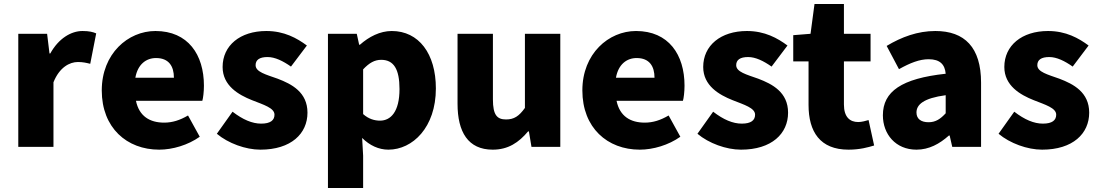

<svg xmlns="http://www.w3.org/2000/svg" viewBox="-20 -739 5531 966"><path d="M72 0H249V-325C279 -400 330 -427 372 -427C397 -427 414 -423 434 -418L464 -571C448 -578 429 -583 395 -583C338 -583 275 -546 233 -470H229L217 -569H72Z M781 14C848 14 926 -9 985 -51L926 -158C885 -134 847 -122 806 -122C734 -122 680 -154 664 -232H998C1002 -245 1006 -277 1006 -308C1006 -464 926 -583 762 -583C624 -583 492 -469 492 -284C492 -96 618 14 781 14ZM661 -348C673 -416 716 -447 765 -447C830 -447 855 -405 855 -348Z M1290 14C1445 14 1527 -67 1527 -172C1527 -275 1448 -316 1377 -343C1318 -364 1266 -377 1266 -411C1266 -438 1286 -452 1326 -452C1364 -452 1404 -432 1444 -404L1524 -510C1474 -547 1410 -583 1320 -583C1188 -583 1100 -510 1100 -402C1100 -308 1180 -262 1248 -235C1306 -212 1361 -196 1361 -162C1361 -134 1341 -117 1294 -117C1249 -117 1202 -137 1150 -177L1071 -66C1128 -18 1216 14 1290 14Z M1630 207H1807V44L1802 -45C1840 -7 1886 14 1934 14C2056 14 2173 -98 2173 -294C2173 -469 2087 -583 1951 -583C1892 -583 1836 -554 1791 -514H1787L1775 -569H1630ZM1892 -132C1865 -132 1835 -140 1807 -165V-390C1838 -423 1865 -438 1898 -438C1961 -438 1990 -391 1990 -291C1990 -177 1946 -132 1892 -132Z M2459 14C2537 14 2590 -22 2637 -78H2641L2654 0H2799V-569H2621V-196C2591 -154 2566 -138 2526 -138C2481 -138 2460 -160 2460 -239V-569H2282V-217C2282 -75 2335 14 2459 14Z M3199 14C3266 14 3344 -9 3403 -51L3344 -158C3303 -134 3265 -122 3224 -122C3152 -122 3098 -154 3082 -232H3416C3420 -245 3424 -277 3424 -308C3424 -464 3344 -583 3180 -583C3042 -583 2910 -469 2910 -284C2910 -96 3036 14 3199 14ZM3079 -348C3091 -416 3134 -447 3183 -447C3248 -447 3273 -405 3273 -348Z M3708 14C3863 14 3945 -67 3945 -172C3945 -275 3866 -316 3795 -343C3736 -364 3684 -377 3684 -411C3684 -438 3704 -452 3744 -452C3782 -452 3822 -432 3862 -404L3942 -510C3892 -547 3828 -583 3738 -583C3606 -583 3518 -510 3518 -402C3518 -308 3598 -262 3666 -235C3724 -212 3779 -196 3779 -162C3779 -134 3759 -117 3712 -117C3667 -117 3620 -137 3568 -177L3489 -66C3546 -18 3634 14 3708 14Z M4249 14C4307 14 4348 2 4378 -7L4350 -135C4336 -131 4316 -125 4298 -125C4256 -125 4226 -150 4226 -213V-430H4360V-569H4226V-719H4078L4058 -569L3971 -562V-430H4048V-211C4048 -76 4106 14 4249 14Z M4591 14C4654 14 4707 -15 4754 -57H4758L4771 0H4916V-323C4916 -501 4833 -583 4686 -583C4597 -583 4516 -553 4441 -508L4503 -391C4560 -423 4607 -441 4652 -441C4710 -441 4734 -414 4738 -368C4516 -344 4422 -279 4422 -159C4422 -64 4486 14 4591 14ZM4652 -124C4615 -124 4591 -140 4591 -173C4591 -213 4627 -245 4738 -260V-169C4712 -141 4688 -124 4652 -124Z M5223 14C5378 14 5460 -67 5460 -172C5460 -275 5381 -316 5310 -343C5251 -364 5199 -377 5199 -411C5199 -438 5219 -452 5259 -452C5297 -452 5337 -432 5377 -404L5457 -510C5407 -547 5343 -583 5253 -583C5121 -583 5033 -510 5033 -402C5033 -308 5113 -262 5181 -235C5239 -212 5294 -196 5294 -162C5294 -134 5274 -117 5227 -117C5182 -117 5135 -137 5083 -177L5004 -66C5061 -18 5149 14 5223 14Z"/></svg>

Font: Noto Sans CJK Black
Style: Bold
Weight: 900
Designer: Ryoko NISHIZUKA (kana & ideographs); Paul D. Hunt (Latin, Greek & Cyrillic); Wenlong ZHANG (bopomofo); Sandoll Communica
Foundry: Adobe Systems Incorporated
Version: Version 1.000;PS 1;hotconv 1.0.78;makeotf.lib2.5.61930